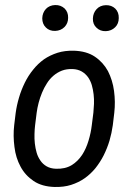

<svg xmlns="http://www.w3.org/2000/svg" viewBox="-20 -742 532 772"><path d="M149.9 -668.5C149.9 -653.3 154.8 -640.6 164.6 -631.3C173.8 -622.1 186.5 -617.2 201.7 -617.7C216.8 -618.2 229.5 -623.5 239.3 -633.3C249 -643.1 253.9 -655.3 253.9 -670.4C254.4 -685.5 249.5 -698.2 239.7 -708C229.5 -717.3 216.8 -722.2 201.7 -721.7C186.5 -721.2 173.8 -715.8 164.6 -706.1C155.3 -695.8 150.4 -683.6 149.9 -668.5ZM353.5 -667.5C353 -652.3 357.9 -639.6 368.2 -630.4C377.9 -621.1 390.1 -616.2 405.3 -616.7C420.4 -617.2 433.1 -622.6 442.9 -632.3C452.6 -641.6 457.5 -654.3 457.5 -669.4C458 -685.1 453.1 -697.8 443.4 -707.5C433.6 -716.8 420.9 -721.7 405.3 -721.2C390.1 -720.7 377.4 -715.3 368.2 -705.1C358.9 -694.8 354 -682.6 353.5 -667.5ZM43 -287.6 37.1 -238.8C33.7 -210 34.2 -180.7 38.1 -151.4C41.5 -122.1 49.8 -95.7 62.5 -72.3C75.2 -48.3 92.8 -29.3 115.2 -14.2C137.7 1 166 8.8 199.7 9.8C223.6 10.3 245.6 7.8 265.6 1.5C285.6 -4.9 303.7 -13.7 319.8 -24.9C335.9 -36.1 350.6 -49.8 363.8 -65.9C376.5 -82 387.7 -99.1 397 -117.7C406.2 -136.2 414.1 -155.8 420.4 -176.8C426.3 -197.3 430.7 -217.8 433.6 -238.8L439.5 -288.6C442.9 -317.9 442.4 -347.2 438.5 -376.5C434.6 -405.8 426.3 -432.1 414.1 -456.1C401.4 -479.5 383.8 -499 361.3 -514.2C338.9 -529.3 310.5 -537.1 276.9 -538.1C252.9 -538.6 231.4 -536.1 211.4 -529.8C191.4 -523.4 172.9 -514.6 156.7 -503.4C140.6 -491.7 126 -478 113.3 -461.9C100.1 -445.8 88.9 -428.2 79.6 -409.2C70.3 -390.1 62.5 -370.6 56.6 -350.1C50.3 -329.1 45.9 -308.6 43 -287.6ZM121.1 -238.3 127.4 -288.6C128.9 -301.3 131.8 -314.5 135.3 -328.6C138.7 -342.3 143.6 -356 148.9 -369.1C154.3 -382.3 160.6 -394.5 168.5 -406.7C175.8 -418.5 184.6 -428.7 194.8 -437.5C205.1 -446.3 216.3 -453.1 229 -458C241.7 -462.9 255.9 -464.8 271.5 -464.4C286.1 -463.9 298.3 -460.4 308.6 -454.6C318.8 -448.7 327.1 -440.9 334 -431.6C340.3 -422.4 345.7 -411.6 349.1 -399.9C352.5 -387.7 355 -375.5 356.4 -362.8C357.9 -349.6 358.4 -336.9 357.9 -324.2C357.4 -311.5 356.4 -299.8 355.5 -289.1L349.1 -238.8C346.7 -218.3 342.3 -197.3 335.9 -176.3C329.6 -155.3 321.3 -136.2 310.1 -119.1C298.8 -102.1 284.7 -87.9 267.6 -77.6C250.5 -67.4 229.5 -62.5 204.6 -63.5C189.9 -64 177.7 -67.4 167.5 -73.2C157.2 -79.1 148.9 -86.9 142.6 -96.2C136.2 -105.5 130.9 -115.7 127.4 -127.9C124 -139.6 121.6 -151.9 120.1 -165C118.7 -177.7 118.2 -190.4 118.7 -203.1C119.1 -215.3 119.6 -227.1 121.1 -238.3Z"/></svg>

Font: Roboto Condensed
Style: Italic
Weight: 400
Designer: Google
Version: Version 1.000;PS 001.000;hotconv 1.0.88;makeotf.lib2.5.64775